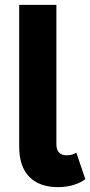

<svg xmlns="http://www.w3.org/2000/svg" viewBox="-20 -760 371 790"><path d="M219 10Q142 10 100.5 -32.5Q59 -75 59 -156V-740H212V-167Q212 -121 255 -121Q278 -121 294 -132L331 -23Q314 -9 284 0.5Q254 10 219 10Z"/></svg>

Font: Livvic
Style: Bold
Weight: 700
Designer: Jacques Le Bailly, Baron von Fonthausen
Version: Version 1.001; ttfautohint (v1.8.2)